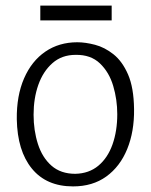

<svg xmlns="http://www.w3.org/2000/svg" viewBox="-20 -651 539 686"><path d="M256 -500Q285 -500 319.5 -491Q354 -482 385.5 -457Q417 -432 437.5 -385Q458 -338 459 -261Q460 -181 434.5 -118.5Q409 -56 360 -20.5Q311 15 241 15Q146 15 94 -48.5Q42 -112 40 -225Q39 -309 66 -371Q93 -433 142 -466.5Q191 -500 256 -500ZM250 -455Q201 -455 167.5 -425.5Q134 -396 117 -348Q100 -300 100 -241Q100 -185 115.5 -136.5Q131 -88 164 -59Q197 -30 249 -30Q298 -31 331.5 -59Q365 -87 382 -135Q399 -183 399 -243Q399 -295 384.5 -344Q370 -393 337 -424.5Q304 -456 250 -455ZM124 -631H379V-578H124Z"/></svg>

Font: Karma Variable Light
Style: Regular
Weight: 300
Designer: Joana Correia
Foundry: Indian Type Foundry
Version: Version 3.000